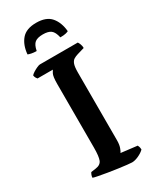

<svg xmlns="http://www.w3.org/2000/svg" viewBox="-229 -970 840 1032"><g transform="rotate(-30 191.5 -454.0)"><path d="M264 0Q256 0 234 -2.5Q212 -5 182.5 -9Q153 -13 123 -18Q93 -23 69.5 -27.5Q46 -32 38 -35Q38 -44 41.5 -52.5Q45 -61 48 -65L77 -69Q108 -73 117 -95Q126 -117 126 -172V-566Q126 -613 134.5 -628.5Q143 -644 144 -645H49Q46 -648 42 -655Q38 -662 37 -671Q43 -678 55 -685.5Q67 -693 79.5 -698.5Q92 -704 98 -704H333Q337 -699 341.5 -687.5Q346 -676 346 -663L302 -650Q288 -646 276.5 -639Q265 -632 259 -615.5Q253 -599 253 -564V-144Q253 -117 246.5 -99Q240 -81 235 -75L335 -63Q337 -60 339.5 -52.5Q342 -45 342 -35Q328 -21 305 -10.5Q282 0 264 0ZM192 -908Q254 -908 283 -874Q312 -840 317 -784Q312 -781 300 -778Q288 -775 266 -775Q258 -811 241.5 -823.5Q225 -836 192 -836Q159 -836 142.5 -823.5Q126 -811 119 -775Q101 -775 87 -778Q73 -781 67 -784Q72 -840 101 -874Q130 -908 192 -908Z"/></g></svg>

Font: Texturina 72pt
Style: Bold
Weight: 700
Designer: Guillermo Torres Carreño
Foundry: Omnibus-Type
Version: Version 1.002; ttfautohint (v1.8.3)